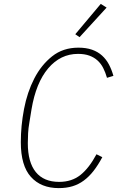

<svg xmlns="http://www.w3.org/2000/svg" viewBox="-20 -955 640 987"><path d="M282 12Q191 12 139 -45.5Q87 -103 87 -224Q87 -308 103.5 -394.5Q120 -481 156 -551Q192 -621 248 -665.5Q304 -710 383 -710Q423 -710 453 -699.5Q483 -689 504.5 -669.5Q526 -650 540 -623.5Q554 -597 563 -565L530 -555Q522 -583 510.5 -605.5Q499 -628 481.5 -644Q464 -660 439.5 -669Q415 -678 381 -678Q291 -678 228 -604Q165 -530 142 -393L131 -325Q126 -297 124.5 -270.5Q123 -244 123 -219Q123 -121 164 -70.5Q205 -20 284 -20Q349 -20 393.5 -55.5Q438 -91 476 -162L506 -147Q484 -106 461 -76.5Q438 -47 411 -27Q384 -7 352.5 2.5Q321 12 282 12ZM389 -764 367 -779 498 -935 528 -916Z"/></svg>

Font: IBM Plex Mono ExtraLight
Style: Italic
Weight: 200
Italic angle: -9°
Monospace: yes
Designer: Mike Abbink, Paul van der Laan, Pieter van Rosmalen
Foundry: Bold Monday
Version: Version 2.3